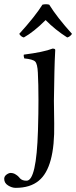

<svg xmlns="http://www.w3.org/2000/svg" viewBox="-68 -654 364 917"><path d="M112.8 -307.1Q110.8 -349.1 99.9 -360.1Q88.9 -371.1 47.9 -375Q43.9 -387.2 45.9 -393.1Q141.1 -405.3 183.1 -421.9Q196.3 -421.9 195.8 -415Q192.9 -360.8 191.9 -311Q189.5 -213.9 189.5 -172.9Q189.5 -138.2 190.9 -64Q194.8 146 117.2 209Q76.2 243.2 6.8 243.2Q-11.2 243.2 -29.5 231.7Q-47.9 220.2 -47.9 200.2Q-47.9 188 -36.9 179.9Q-25.9 171.9 -16.1 171.9Q-11.2 171.9 -6.1 173.3Q-1 174.8 2.4 176.5Q5.9 178.2 10.5 181.6Q15.1 185.1 17.1 186.5Q19 188 22.9 192.4Q26.9 196.8 27.8 198.2Q39.1 209.5 59.1 209Q106 209 113.3 -29.8Q113.8 -43 113.8 -49.8Q114.7 -79.1 115.2 -111.6Q115.7 -144 115.7 -176.8Q115.7 -252.4 112.8 -307.1ZM167 -631.8Q204.1 -571.8 275.9 -492.2Q266.1 -478 252.9 -475.1Q194.8 -512.2 149.9 -558.1Q93.8 -502 45.9 -475.1Q32.7 -478 23.9 -492.2Q100.1 -576.2 134.8 -631.8Q151.9 -635.7 167 -631.8Z"/></svg>

Font: Linux Libertine Display
Style: Regular
Weight: 400
Designer: Philipp H. Poll
Foundry: Philipp H. Poll
Version: Version 5.0.9